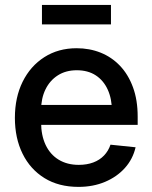

<svg xmlns="http://www.w3.org/2000/svg" viewBox="-20 -730 603 762"><path d="M291.5 11.7Q212.9 11.7 156.5 -23.2Q100.1 -58.1 69.6 -119.9Q39.1 -181.6 39.1 -262.2Q39.1 -343.3 69.8 -405.5Q100.6 -467.8 156 -503.2Q211.4 -538.6 284.2 -538.6Q335.4 -538.6 379.4 -521Q423.3 -503.4 456.3 -468.8Q489.3 -434.1 507.8 -383.5Q526.4 -333 526.4 -267.1V-234.4H91.3V-313.5H471.7L424.3 -288.6Q424.3 -337.4 407.7 -374Q391.1 -410.6 360.1 -430.9Q329.1 -451.2 284.7 -451.2Q241.2 -451.2 209.5 -430.9Q177.7 -410.6 160.4 -375Q143.1 -339.4 143.1 -293.5V-244.6Q143.1 -192.9 161.1 -154.8Q179.2 -116.7 212.9 -96.2Q246.6 -75.7 292.5 -75.7Q324.7 -75.7 350.1 -85.2Q375.5 -94.7 392.8 -112.8Q410.2 -130.9 418.5 -155.8L518.1 -145.5Q507.3 -98.6 475.8 -63.5Q444.3 -28.3 397 -8.3Q349.6 11.7 291.5 11.7ZM420.4 -710.4V-633.3H146.5V-710.4Z"/></svg>

Font: Inter 24pt Medium
Style: Regular
Weight: 500
Designer: Rasmus Andersson
Foundry: rsms
Version: Version 4.001;git-66647c0bb